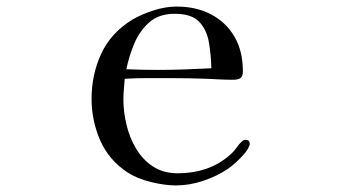

<svg xmlns="http://www.w3.org/2000/svg" viewBox="-20 -563 1040 585"><path d="M624 -355Q623 -396 616.5 -434Q610 -472 587 -496.5Q564 -521 512 -521Q465 -521 435.5 -495.5Q406 -470 389.5 -431Q373 -392 365 -352Q389 -351 413.5 -350.5Q438 -350 462 -350Q503 -350 543.5 -351.5Q584 -353 624 -355ZM741 -124Q741 -120 739 -118Q736 -108 724 -94Q712 -80 698 -67.5Q684 -55 675 -49Q641 -26 599 -12Q557 2 516 2Q482 2 439.5 -8.5Q397 -19 368 -38Q311 -76 285 -136Q259 -196 259 -262Q259 -336 288.5 -399.5Q318 -463 383 -503Q412 -520 448.5 -531.5Q485 -543 518 -543Q578 -543 623.5 -519Q669 -495 694.5 -451Q720 -407 720 -346Q720 -330 712.5 -325Q705 -320 690 -320Q670 -320 649.5 -321Q629 -322 609 -323Q581 -324 553 -324.5Q525 -325 496 -325Q462 -325 428 -325Q394 -325 360 -323Q359 -307 357.5 -291.5Q356 -276 356 -260Q356 -222 365.5 -182.5Q375 -143 395 -109.5Q415 -76 446.5 -55.5Q478 -35 522 -35Q568 -35 609 -49Q650 -63 684 -94Q694 -103 701 -113.5Q708 -124 718 -133Q722 -137 729 -137Q741 -137 741 -124Z"/></svg>

Font: Kaisei Opti
Style: Regular
Weight: 400
Designer: Font-Kai, 金井和夫
Foundry: KAZUO KANAI
Version: Version 5.003